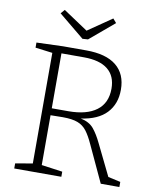

<svg xmlns="http://www.w3.org/2000/svg" viewBox="-95 -963 844 1036"><g transform="rotate(10 326.5 -445.0)"><path d="M55 0V-28L149 -44V-650L55 -662V-690L200 -695H327Q436 -695 492 -649.5Q548 -604 548 -518Q548 -440 501.5 -390.5Q455 -341 362 -328Q409 -318 433 -289.5Q457 -261 480 -213L563 -43L631 -28V0H529L436 -200Q416 -244 396.5 -269.5Q377 -295 347 -306.5Q317 -318 265 -318L198 -317V-44L313 -28V0ZM321 -656H198V-355H289Q389 -355 443 -395.5Q497 -436 497 -515Q497 -584 452.5 -620Q408 -656 321 -656ZM441 -890 460 -868 326 -755 296 -753 156 -868 175 -890 310 -800Z"/></g></svg>

Font: Bitter Light
Style: Regular
Weight: 300
Designer: Sol Matas, and Bitter project Authors
Foundry: Sol Matas
Version: Version 2.001